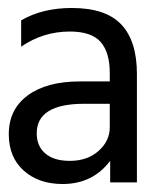

<svg xmlns="http://www.w3.org/2000/svg" viewBox="-20 -850 393 481"><path d="M155 -447Q199 -447 227 -472Q255 -497 255 -531V-590H191Q72 -590 72 -516Q72 -484 93.5 -465.5Q115 -447 155 -447ZM256 -447Q212 -389 137 -389Q77 -389 39.5 -422.5Q2 -456 2 -514Q2 -576 49.5 -611Q97 -646 180 -646H255V-667Q255 -719 232 -745Q209 -771 155 -771Q88 -771 33 -733V-799Q86 -830 160 -830Q245 -830 284 -788.5Q323 -747 323 -665V-393H256Z"/></svg>

Font: Hind Siliguri Fixed
Style: Regular
Weight: 400
Designer: Jyotish Sonowal
Foundry: Indian Type Foundry
Version: Version 1.001;October 28, 2021;FontCreator 12.0.0.2565 64-bi